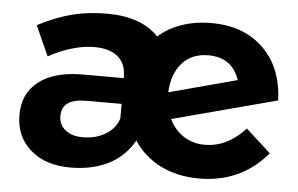

<svg xmlns="http://www.w3.org/2000/svg" viewBox="-44 -606 1049 676"><g transform="rotate(5 480.5 -268.5)"><path d="M834 -184 922 -104Q829 6 681 6Q605 6 545.5 -23.5Q486 -53 450 -108Q418 -51 361 -22Q304 7 226 7Q138 7 85 -39.5Q32 -86 32 -162Q32 -238 86 -280Q140 -322 237 -323H387L386 -337Q384 -378 355 -400.5Q326 -423 273 -423Q237 -423 195 -410.5Q153 -398 113 -376L65 -482Q131 -516 187.5 -530Q244 -544 309 -544Q369 -544 415.5 -527.5Q462 -511 491 -479Q525 -510 573 -526.5Q621 -543 678 -543Q792 -543 861.5 -475.5Q931 -408 935 -292L565 -194Q583 -157 615.5 -135.5Q648 -114 691 -114Q770 -114 834 -184ZM547 -287 787 -351Q761 -429 677 -429Q618 -429 584 -390.5Q550 -352 547 -287ZM387 -232H265Q219 -232 197.5 -217Q176 -202 176 -171Q176 -140 199 -121.5Q222 -103 261 -103Q308 -103 343 -125Q378 -147 387 -181Z"/></g></svg>

Font: TypoPRO Montserrat Alternates
Style: Regular
Weight: 600
Designer: Julieta Ulanovsky
Foundry: Julieta Ulanovsky
Version: Version 6.001